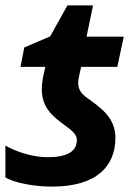

<svg xmlns="http://www.w3.org/2000/svg" viewBox="-20 -682 512 712"><path d="M173 10C341 10 408 -68 408 -171C408 -243 358 -280 303 -319C282 -334 270 -350 270 -374C270 -382 271 -390 273 -399L281 -434H415L439 -546H301L325 -662H230L166 -547L70 -506L56 -434H148L144 -416C137 -386 135 -366 135 -352C135 -289 168 -258 201 -232C234 -206 265 -190 265 -163C265 -120 229 -99 156 -99C100 -99 39 -120 0 -142V-24C36 -3 108 10 173 10Z"/></svg>

Font: Noto Sans
Style: Bold Italic
Weight: 700
Italic angle: -12°
Designer: Monotype Design Team
Foundry: Monotype Imaging Inc.
Version: Version 2.013